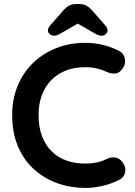

<svg xmlns="http://www.w3.org/2000/svg" viewBox="-20 -916 667 946"><path d="M565 -666Q591 -653 595.5 -625Q600 -597 581 -574Q568 -556 547.5 -554Q527 -552 506 -562Q482 -573 455.5 -579Q429 -585 400 -585Q346 -585 303.5 -568Q261 -551 231 -519.5Q201 -488 185.5 -445Q170 -402 170 -350Q170 -289 187.5 -244Q205 -199 236 -169Q267 -139 309 -124.5Q351 -110 400 -110Q427 -110 454 -115Q481 -120 506 -133Q527 -143 547.5 -140Q568 -137 582 -119Q602 -94 596.5 -67.5Q591 -41 566 -29Q540 -16 512.5 -7.5Q485 1 457 5.5Q429 10 400 10Q328 10 263.5 -13Q199 -36 148.5 -81Q98 -126 69 -193.5Q40 -261 40 -350Q40 -427 66.5 -492Q93 -557 141.5 -604.5Q190 -652 256 -678.5Q322 -705 400 -705Q444 -705 486 -695Q528 -685 565 -666ZM382 -811 298 -762Q281 -752 269 -746Q257 -740 247 -740Q234 -740 225 -748Q216 -756 216 -765Q216 -773 219 -779Q222 -785 231 -795L294 -867Q307 -881 321 -888.5Q335 -896 355 -896H371Q391 -896 405 -888.5Q419 -881 432 -867L495 -795Q504 -785 507 -779Q510 -773 510 -765Q510 -756 501.5 -748Q493 -740 479 -740Q469 -740 457 -746Q445 -752 428 -762L344 -811Z"/></svg>

Font: Quicksand Light
Style: Bold
Weight: 700
Version: Version 3.004